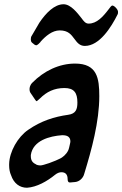

<svg xmlns="http://www.w3.org/2000/svg" viewBox="-20 -876 575 903"><path d="M508 -850C506 -850 504 -848 500 -844L490 -831C464 -797 435 -765 397 -765C382 -765 374 -776 363 -791C344 -815 313 -856 279 -856C236 -856 196 -815 165 -769C156 -754 147 -738 137 -721C134 -716 130 -710 127 -704C126 -702 125 -697 125 -692V-689C125 -686 126 -679 131 -675L140 -668H139C145 -664 148 -663 151 -663C153 -663 156 -665 161 -669L171 -679H170C195 -707 226 -733 261 -733C301 -733 315 -713 330 -693C342 -677 354 -660 379 -660C448 -660 503 -748 533 -808C535 -811 535 -815 535 -819V-821C535 -831 518 -850 508 -850ZM132 -487C120 -475 119 -462 119 -457V-456C119 -448 121 -442 125 -437L146 -406C149 -402 151 -400 151 -400C153 -400 159 -404 168 -413C199 -444 235 -462 283 -462C328 -462 344 -440 344 -394C344 -362 337 -341 300 -336C236 -327 174 -308 112 -265C64 -232 24 -163 23 -104V-98C23 -81 26 -65 32 -52C45 -13 73 7 107 7C153 4 201 -23 239 -54C249 -62 259 -66 269 -66C288 -66 298 -55 298 -34C298 -23 302 -18 307 -18H312L334 -20C353 -22 371 -38 376 -58C411 -172 447 -304 447 -424C447 -508 437 -577 333 -577C259 -577 187 -543 132 -487ZM305 -181V-182C302 -163 286 -145 271 -135C236 -115 181 -98 171 -98C161 -98 153 -100 147 -104L150 -103C133 -110 125 -122 125 -141V-147C135 -216 215 -236 271 -240H275C299 -240 311 -230 311 -211C311 -207 310 -203 309 -199Z"/></svg>

Font: Bangerz
Style: Regular
Weight: 400
Designer: vernon adams
Foundry: Vernon Adams
Version: Version 2.10;December 28, 2023;FontCreator 13.0.0.2683 64-bi